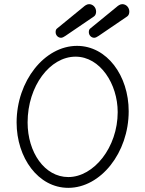

<svg xmlns="http://www.w3.org/2000/svg" viewBox="-20 -903 700 925"><path d="M433 -824C440 -829 443 -838 443 -847C443 -867 428 -883 409 -883C398 -883 388 -875 380 -868L254 -765C249 -761 248 -754 248 -748C248 -733 260 -721 274 -721C280 -721 288 -725 295 -730ZM593 -824C600 -829 603 -838 603 -847C603 -867 588 -883 569 -883C558 -883 548 -875 540 -868L414 -765C409 -761 408 -754 408 -748C408 -733 420 -721 434 -721C440 -721 448 -725 455 -730ZM309 2C465 2 600 -167 600 -367C600 -539 495 -682 351 -682C195 -682 60 -513 60 -313C60 -143 164 2 309 2ZM344 -630C463 -630 547 -498 547 -363C547 -193 432 -50 309 -50C195 -50 113 -169 113 -313C113 -489 221 -630 344 -630Z"/></svg>

Font: Comic Neue
Style: Normal
Weight: 400
Designer: Craig Rozynski
Foundry: Craig Rozynski
Version: Version 2.003